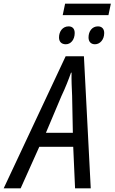

<svg xmlns="http://www.w3.org/2000/svg" viewBox="-79 -1021 621 1041"><path d="M261 -939H509L522 -1001H274ZM436 -781C463 -781 486 -806 486 -842C486 -864 474 -878 452 -878C420 -878 401 -851 401 -818C401 -794 415 -781 436 -781ZM278 -781C305 -781 326 -806 326 -842C326 -864 315 -878 293 -878C261 -878 241 -851 241 -818C241 -794 255 -781 278 -781ZM170 -301 254 -500C276 -546 293 -590 306 -627H309C308 -591 310 -543 312 -502L316 -301ZM-59 0H33L134 -225H318L328 0H413L376 -716H277Z"/></svg>

Font: Noto Sans Display SemiCondensed
Style: Italic
Weight: 400
Width: 4
Italic angle: -12°
Designer: Monotype Design Team
Foundry: Monotype Imaging Inc.
Version: Version 1.900